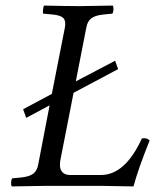

<svg xmlns="http://www.w3.org/2000/svg" viewBox="-20 -667 559 689"><path d="M393 -449 404 -419 244 -334 196 -89Q195 -82 195 -76Q195 -58 204.5 -48.5Q214 -39 232 -39H342Q429 -39 489 -170Q506 -174 517 -163Q476 -61 459 2Q371 0 345 0H142Q112 0 22 2Q19 -5 20 -14.5Q21 -24 24 -27L55 -30Q85 -33 99 -43.5Q113 -54 117 -76L158 -289L74 -244L63 -275L166 -330L213 -569Q217 -592 207.5 -602Q198 -612 169 -615L135 -618Q133 -622 134.5 -633Q136 -644 138 -647Q226 -645 265 -645Q295 -645 385 -647Q388 -640 387 -630.5Q386 -621 383 -618L352 -615Q322 -612 308 -601.5Q294 -591 290 -569L252 -375Z"/></svg>

Font: Linux Libertine O
Style: Italic
Weight: 400
Italic angle: -12°
Designer: Philipp H. Poll
Foundry: Philipp H. Poll
Version: Version 5.1.6